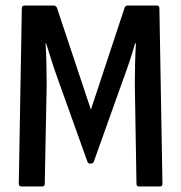

<svg xmlns="http://www.w3.org/2000/svg" viewBox="-20 -675 656 695"><path d="M58 0Q48 0 48 -10L59 -645Q59 -655 69 -655H174Q182 -655 186 -647L309 -278L431 -647Q434 -655 442 -655H548Q557 -655 557 -645L568 -10Q568 0 559 0H483Q474 0 474 -10L468 -370Q468 -408 469 -445.5Q470 -483 472 -518H469Q460 -486 448.5 -451.5Q437 -417 425 -385L320 -91Q318 -83 310 -83H306Q298 -83 296 -91L190 -387Q178 -420 167.5 -453Q157 -486 147 -518H145Q147 -484 148 -446.5Q149 -409 149 -371L142 -10Q142 0 133 0Z"/></svg>

Font: Sofia Sans Condensed SemiBold
Style: Regular
Weight: 600
Designer: Botio Nikoltchev, Ani Petrova
Foundry: lettersoup
Version: Version 4.101